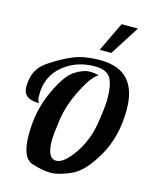

<svg xmlns="http://www.w3.org/2000/svg" viewBox="-143 -1093 952 1193"><g transform="rotate(15 332.5 -497.0)"><path d="M397 -811 487.8 -1000H592.8L472.2 -811ZM117.2 -393.1Q16.1 -393.1 16.1 -471.7Q16.1 -582.5 95.9 -637.2Q175.8 -691.9 246.1 -720.9Q316.4 -750 418.9 -750Q655.8 -750 655.8 -494.1Q655.8 -321.8 581.8 -192.9Q507.8 -64 430.2 -29.1Q352.5 5.9 299.8 5.9Q247.1 5.9 177.5 -17.1Q107.9 -40 107.9 -190.4Q107.9 -340.8 166 -468.3Q224.1 -595.7 279.1 -629.9Q334 -664.1 371.6 -664.1Q409.2 -664.1 431.2 -655.8Q387.7 -629.9 335.7 -526.6Q283.7 -423.3 269.8 -326.4Q255.9 -229.5 255.9 -190.9Q255.9 -75.2 314 -75.2Q362.3 -75.2 424.6 -164.6Q486.8 -253.9 504.9 -366.2Q522.9 -478.5 522.9 -525.4Q522.9 -622.1 496.6 -663.1Q470.2 -704.1 395 -704.1Q275.9 -704.1 191.4 -633.1Q106.9 -562 106.9 -446.8Q106.9 -416.5 112.1 -406.2Q117.2 -396 117.2 -393.1Z"/></g></svg>

Font: Lobster-Regular
Style: Regular
Weight: 400
Designer: Pablo Impallari
Foundry: Pablo Impallari
Version: Version 1.007; ttfautohint (v1.1) -l 8 -r 50 -G 50 -x 14 -D 